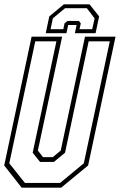

<svg xmlns="http://www.w3.org/2000/svg" viewBox="-22 -870 556 890"><path d="M78.5 0 -2.5 -103 124.5 -700H266L153.5 -172L177.5 -141.5H222.5L259.5 -172L372 -700H513.5L386.5 -103L261.5 0ZM93.5 -22H256.5L366.5 -113L487 -678.5H389L279.5 -162L228 -119.5H163.5L129.5 -162L239.5 -678.5H141.5L21 -113ZM393 -850 437.5 -794 421 -716H325L333 -754H294L286 -716H190L206.5 -794L274 -850ZM380.5 -832H279.5L223 -785L212.5 -734.5H271.5L277 -761.5L291 -773H344L352.5 -761.5L346.5 -734.5H405.5L416.5 -785Z"/></svg>

Font: Tourney Condensed ExtraLight
Style: Italic
Weight: 200
Width: 3
Italic angle: -12°
Designer: Tyler Finck
Foundry: Etcetera Type Co
Version: Version 1.010; ttfautohint (v1.8.3)